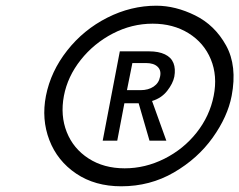

<svg xmlns="http://www.w3.org/2000/svg" viewBox="-20 -661 839 673"><path d="M141 -325Q158 -411 215.5 -484Q273 -557 356 -599Q439 -641 528 -641Q595 -641 664 -607Q733 -573 772.5 -501.5Q812 -430 792 -325Q778 -252 725.5 -178.5Q673 -105 589.5 -56.5Q506 -8 405 -8Q313 -8 247 -52.5Q181 -97 153 -170Q125 -243 141 -325ZM729 -325Q743 -395 719 -453Q695 -511 641 -544.5Q587 -578 515 -578Q442 -578 375.5 -543.5Q309 -509 263 -451Q217 -393 204 -325Q191 -256 214 -198Q237 -140 290.5 -105.5Q344 -71 417 -71Q489 -71 556 -104.5Q623 -138 669 -196Q715 -254 729 -325ZM400 -481H503Q536 -481 558 -470.5Q580 -460 588 -440Q596 -420 591 -392Q586 -368 566 -342.5Q546 -317 513 -307L563 -168H504L466 -299H416L391 -168H340ZM541 -392Q546 -414 532.5 -427Q519 -440 492 -440H444L425 -345H473Q500 -345 518.5 -357.5Q537 -370 541 -392Z"/></svg>

Font: Teachers[wght] Italic
Style: Regular
Weight: 400
Designer: Alfredo Marco Pradil & Chank Diesel
Version: Version 1.000;Glyphs 3.1.2 (3151)